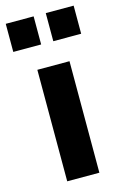

<svg xmlns="http://www.w3.org/2000/svg" viewBox="-132 -773 528 825"><g transform="rotate(-15 132.0 -361.0)"><path d="M61 0V-496H204V0ZM159 -597V-722H283V-597ZM-19 -597V-722H105V-597Z"/></g></svg>

Font: Nunito Sans 10pt Condensed ExtraBold
Style: Regular
Weight: 800
Width: 3
Designer: Vernon Adams
Foundry: Vernon Adams
Version: Version 3.101;gftools[0.9.27]